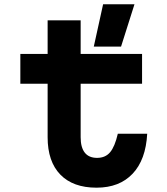

<svg xmlns="http://www.w3.org/2000/svg" viewBox="-20 -868 790 907"><path d="M361 -613.1H651.1V-472.3H361V-219.7Q361 -171.8 380.4 -147Q399.9 -122.2 438.7 -122.2Q477.8 -122.2 500.2 -148.9Q522.6 -175.6 536.6 -236.3H675.4Q668.8 -113.3 606.5 -47.4Q544.2 18.6 436 18.6Q325 18.6 265 -43.2Q205 -105 205 -219.7V-472.3H76.1V-613.1H205V-771.8H361ZM467.1 -848H615.3L551.9 -648H423.1Z"/></svg>

Font: Martian Mono sWd Rg
Style: Regular
Weight: 400
Width: 6
Monospace: yes
Designer: Roman Shamin
Foundry: Evil Martians
Version: Version 1.000